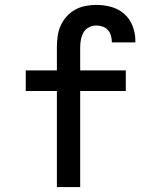

<svg xmlns="http://www.w3.org/2000/svg" viewBox="-20 -763 640 783"><path d="M212 0V-392H85V-476H212V-570Q212 -592 215 -614.5Q218 -637 227 -657.5Q236 -678 251 -695Q266 -712 285.5 -723Q305 -734 327.5 -738.5Q350 -743 372 -743Q403 -743 433 -735Q463 -727 486 -707Q509 -687 520.5 -657.5Q532 -628 532 -598V-590H436V-593Q436 -606 432 -619Q428 -632 419 -641.5Q410 -651 397.5 -655Q385 -659 372 -659Q357 -659 342.5 -651.5Q328 -644 320.5 -630.5Q313 -617 310 -601.5Q307 -586 307 -570V-476H493V-392H307V0Z"/></svg>

Font: Iosevka Fixed Medium Extended
Style: Regular
Weight: 500
Width: 7
Monospace: yes
Designer: Belleve Invis
Foundry: Belleve Invis
Version: Version 24.1.1; ttfautohint (v1.8.4)